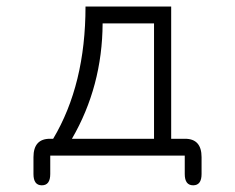

<svg xmlns="http://www.w3.org/2000/svg" viewBox="-20 -470 710 580"><path d="M131.8 55.7Q131.8 89.8 106.4 89.8Q81.1 89.8 81.1 55.7V4.9Q81.1 -50.8 130.9 -50.8H140.6Q238.3 -214.8 238.3 -450.2H497.1V-50.8H539.1Q588.9 -50.8 588.9 4.9V55.7Q588.9 89.8 563.5 89.8Q538.1 89.8 538.1 55.7V0H131.8ZM445.3 -50.8V-399.4H290Q289.1 -209 197.3 -50.8Z"/></svg>

Font: Jura
Style: Book
Weight: 400
Version: Version 2.3